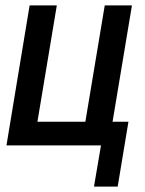

<svg xmlns="http://www.w3.org/2000/svg" viewBox="-20 -540 540 713"><path d="M329 153 355 0H4L90 -520H191L119 -88H297L369 -520H470L398 -88H457L417 153Z"/></svg>

Font: Iosevka Term Curly SmBd Obl
Style: Regular
Weight: 600
Italic angle: -9°
Designer: Belleve Invis
Foundry: Belleve Invis
Version: Version 32.3.0